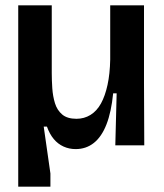

<svg xmlns="http://www.w3.org/2000/svg" viewBox="-20 -542 612 716"><path d="M48 154V-522H173V-269Q173 -243 175 -213Q177 -183 185 -157Q193 -131 212 -115Q231 -99 265 -99Q294 -99 317.5 -113.5Q341 -128 356.5 -156Q372 -184 381 -225.5Q390 -267 391 -320V-522H517V-234L518 0H410L415 -194H402Q395 -124 377 -78Q359 -32 330 -9Q301 14 262 14Q238 14 217 4.5Q196 -5 180.5 -23.5Q165 -42 155 -70H143L168 105V154Z"/></svg>

Font: Bricolage Grotesque 60pt SemiBold
Style: Regular
Weight: 600
Version: Version 1.001;gftools[0.9.33.dev8+g029e19f]